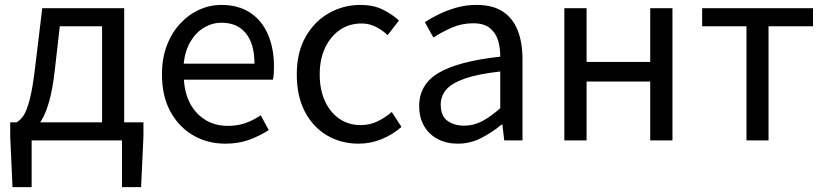

<svg xmlns="http://www.w3.org/2000/svg" viewBox="-20 -577 3390 789"><path d="M110 0V192.1H31.4L22 -16.5V-74.3H569.5V-16.5L559.8 192.1H481.2V0ZM399.5 -27.6V-469H225.7L204.8 -285.3Q196.2 -210 182.1 -160.5Q168.1 -111 150.1 -81.9Q132.2 -52.8 111.6 -39.1Q91 -25.4 69.5 -20.8L48 -74.3Q63.8 -83 77 -102.5Q90.1 -122 102.2 -168.5Q114.4 -214.9 124.6 -302.5L153.6 -543.4H490.3V-27.6Z M905.7 13.4Q833.5 13.4 774.4 -20.6Q715.3 -54.6 680.4 -118.2Q645.6 -181.9 645.6 -271Q645.6 -337.5 665.6 -390.1Q685.7 -442.7 720.5 -480.1Q755.4 -517.6 799 -537.2Q842.6 -556.8 889.4 -556.8Q958.6 -556.8 1006.8 -525.7Q1055 -494.5 1080.4 -437.1Q1105.9 -379.7 1105.9 -301.7Q1105.9 -287.4 1104.9 -274.1Q1104 -260.7 1101.6 -249.7H735.9Q739 -192.4 762.3 -149.8Q785.7 -107.2 825.1 -83.5Q864.4 -59.8 916.3 -59.8Q955.8 -59.8 988.5 -71.2Q1021.1 -82.7 1051.5 -103.1L1084.3 -42.5Q1048.8 -19.4 1005 -3Q961.2 13.4 905.7 13.4ZM734.7 -315.5H1025.7Q1025.7 -397.1 990.2 -440.3Q954.8 -483.6 890.5 -483.6Q852.5 -483.6 819.1 -463.9Q785.7 -444.3 763.2 -406.9Q740.7 -369.6 734.7 -315.5Z M1453.9 13.4Q1381.9 13.4 1324.3 -20.3Q1266.7 -54 1233.1 -117.6Q1199.6 -181.2 1199.6 -271Q1199.6 -361.9 1235.9 -425.7Q1272.2 -489.4 1331.9 -523.1Q1391.5 -556.8 1460.8 -556.8Q1514 -556.8 1552.6 -537.8Q1591.1 -518.9 1619.5 -492.7L1573 -432.8Q1549.8 -454.3 1523.4 -467.4Q1497.1 -480.5 1465.1 -480.5Q1415.7 -480.5 1376.9 -454.2Q1338.2 -427.8 1316 -380.8Q1293.8 -333.8 1293.8 -271Q1293.8 -208.7 1315.2 -161.8Q1336.7 -114.9 1374.6 -88.9Q1412.5 -62.9 1462.3 -62.9Q1499.7 -62.9 1532 -78.7Q1564.3 -94.4 1590 -116.9L1629.7 -55.4Q1593.2 -23.3 1547.9 -5Q1502.6 13.4 1453.9 13.4Z M1861.2 13.4Q1815.9 13.4 1780.1 -4.9Q1744.2 -23.2 1723.4 -57.9Q1702.6 -92.5 1702.6 -141.3Q1702.6 -230.1 1782.5 -277.5Q1862.3 -325 2035.7 -344.2Q2036.1 -379.4 2026.8 -410.5Q2017.5 -441.7 1993.2 -461.5Q1968.9 -481.3 1924 -481.3Q1876.6 -481.3 1835.1 -462.8Q1793.7 -444.3 1761 -422.7L1725.9 -486Q1751 -502.3 1783.8 -518.5Q1816.6 -534.7 1855.9 -545.7Q1895.1 -556.8 1938.5 -556.8Q2005.2 -556.8 2046.8 -529.1Q2088.3 -501.4 2107.7 -451.5Q2127.1 -401.6 2127.1 -334V0H2052.2L2044.5 -64.9H2040.7Q2002.6 -32.7 1957.3 -9.7Q1911.9 13.4 1861.2 13.4ZM1886.8 -60.6Q1926 -60.6 1961.3 -79Q1996.5 -97.4 2035.7 -132.4V-283.2Q1944.7 -273.1 1890.8 -254.3Q1837 -235.5 1814 -209.1Q1791.1 -182.6 1791.1 -147.4Q1791.1 -100.4 1818.9 -80.5Q1846.6 -60.6 1886.8 -60.6Z M2299.1 0V-543.4H2390.5V-322.5H2652V-543.4H2743.4V0H2652V-241.9H2390.5V0Z M3047.5 0V-469H2865.4V-543.4H3320.9V-469H3138.2V0Z"/></svg>

Font: Noto Sans HK Thin
Style: Regular
Weight: 100
Designer: Ryoko NISHIZUKA 西塚涼子 (kana, bopomofo & ideographs); Paul D. Hunt (Latin, Greek & Cyrillic); Sandoll Communications 산돌커뮤니
Foundry: Adobe
Version: Version 2.004-H2;hotconv 1.0.118;makeotfexe 2.5.65603